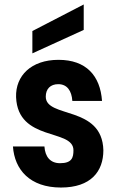

<svg xmlns="http://www.w3.org/2000/svg" viewBox="-20 -830 528 860"><path d="M253 10C387 10 443 -62 443 -157C438 -359 185 -299 185 -397C185 -432 206 -453 241 -453C281 -453 301 -423 304 -378H437C429 -491 366 -562 242 -562C120 -562 49 -491 52 -395C60 -194 309 -255 309 -157C309 -124 302 -99 249 -99C205 -99 182 -128 179 -174H38C45 -70 114 10 253 10ZM125 -591 355 -696V-810L125 -691Z"/></svg>

Font: Malmofest SemiBold
Style: Regular
Weight: 600
Designer: Jonny Pinhorn (Poppins), Kolossal
Version: Version 1.004;Glyphs 3.1.2 (3151)